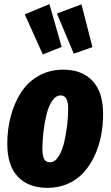

<svg xmlns="http://www.w3.org/2000/svg" viewBox="-20 -886 532 924"><path d="M217.8 -866.2 276.9 -660.2 186 -624 99.1 -816.9ZM372.1 -865.2 424.8 -659.2 335 -627.9 253.9 -820.8ZM208 18.1Q117.2 18.1 66.2 -35.4Q15.1 -88.9 15.1 -193.8Q15.1 -264.2 32 -327.1Q48.8 -390.1 81.1 -440.7Q113.3 -491.2 165.8 -521Q218.3 -550.8 284.2 -550.8Q374.5 -550.8 425.3 -496.8Q476.1 -442.9 476.1 -337.9Q476.1 -281.7 465.8 -230.2Q455.6 -178.7 433.8 -133.3Q412.1 -87.9 381.1 -54.2Q350.1 -20.5 305.7 -1.2Q261.2 18.1 208 18.1ZM220.2 -105Q243.2 -105 261 -131.8Q278.8 -158.7 288.6 -200.2Q298.3 -241.7 303.2 -283.7Q308.1 -325.7 308.1 -363.8Q308.1 -426.8 272 -426.8Q248.5 -426.8 230.7 -400.1Q212.9 -373.5 203.1 -332Q193.4 -290.5 188.7 -248.8Q184.1 -207 184.1 -168.9Q184.1 -134.8 192.9 -119.9Q201.7 -105 220.2 -105Z"/></svg>

Font: Fira Sans Compressed ExtraBold
Style: Italic
Weight: 800
Width: 3
Italic angle: -8°
Designer: Carrois Corporate & Edenspiekermann AG
Foundry: Carrois Corporate GbR & Edenspiekermann AG
Version: Version 4.203;PS 004.203;hotconv 1.0.88;makeotf.lib2.5.64775